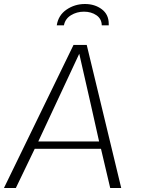

<svg xmlns="http://www.w3.org/2000/svg" viewBox="-30 -934 699 954"><path d="M252 -808.1Q259.8 -858.4 300.5 -886.2Q341.3 -914.1 392.1 -914.1Q440.9 -914.1 475.6 -888.2Q510.3 -862.3 510.3 -815.4V-808.1H475.6Q475.1 -840.3 449.2 -858.2Q423.3 -876 387.2 -876Q351.6 -876 322.8 -858.4Q293.9 -840.8 287.6 -808.1ZM160.2 -231H462.4Q430.2 -377 363.8 -667Q228 -376 160.2 -231ZM-10.3 0 335.4 -710.9H400.9L572.3 0H517.6L471.7 -194.8H142.6L48.8 0Z"/></svg>

Font: Muli
Style: ExtraLightItalic
Weight: 200
Italic angle: -7°
Designer: Vernon Adams
Foundry: newtypography
Version: Version 2.0; ttfautohint (v1.00rc1.2-2d82) -l 8 -r 50 -G 200